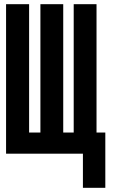

<svg xmlns="http://www.w3.org/2000/svg" viewBox="-20 -734 540 917"><path d="M9 0V-714H119V-101H173V-714H282V-101H332V-714H441V-101H483V163H376V0Z"/></svg>

Font: Noto Sans Mono ExtraCondensed
Style: Bold
Weight: 700
Width: 2
Designer: Monotype Design Team
Foundry: Monotype Imaging Inc.
Version: Version 2.014